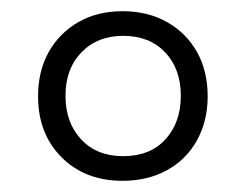

<svg xmlns="http://www.w3.org/2000/svg" viewBox="-20 -745 440 343"><path d="M199 -422Q132 -422 90 -464Q48 -506 48 -573Q48 -618 67 -652Q86 -686 120 -705.5Q154 -725 199 -725Q244 -725 278.5 -705.5Q313 -686 332 -652Q351 -618 351 -573Q351 -529 332 -494.5Q313 -460 278.5 -441Q244 -422 199 -422ZM200 -466Q248 -466 275.5 -496Q303 -526 303 -574Q303 -622 275 -651.5Q247 -681 200 -681Q154 -681 125.5 -651.5Q97 -622 97 -574Q97 -526 125 -496Q153 -466 200 -466Z"/></svg>

Font: Noto Rashi Hebrew Light
Style: Regular
Weight: 300
Version: Version 1.006